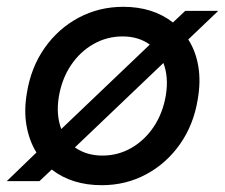

<svg xmlns="http://www.w3.org/2000/svg" viewBox="-37 -532 661 564"><path d="M-17 0 70 -84Q49 -118 41 -162.5Q33 -207 42 -259Q54 -334 94 -391Q134 -448 194 -480Q254 -512 325 -512Q412 -512 471 -466L507 -500H604L516 -416Q538 -382 545.5 -337.5Q553 -293 544 -241Q532 -166 492 -109Q452 -52 392.5 -20Q333 12 262 12Q174 12 115 -34L79 0ZM136 -249Q127 -195 143 -153L403 -401Q370 -425 323 -425Q277 -425 237.5 -402.5Q198 -380 171.5 -340.5Q145 -301 136 -249ZM264 -75Q310 -75 349 -97.5Q388 -120 414.5 -159.5Q441 -199 450 -251Q459 -305 443 -347L183 -99Q217 -75 264 -75Z"/></svg>

Font: Figtree Medium
Style: Italic
Weight: 500
Italic angle: -9.5°
Foundry: Erik Kennedy
Version: Version 2.001; ttfautohint (v1.8.4.7-5d5b);gftools[0.9.27]